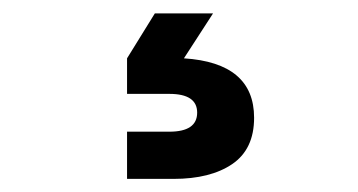

<svg xmlns="http://www.w3.org/2000/svg" viewBox="-20 -50 540 290"><path d="M213.9 -29.8H301.8L257.8 38.1Q363.8 44.9 363.8 127.9Q363.8 175.3 330.8 197.8Q297.9 220.2 242.2 220.2H171.9V148.9H235.8Q277.8 148.9 277.8 120.1Q277.8 91.8 235.8 91.8H171.9V38.1Z"/></svg>

Font: TASA Explorer SemiBold
Style: Regular
Weight: 600
Designer: Weizhong Zhang
Foundry: Local Remote
Version: Version 1.000;Glyphs 3.1.2 (3151)